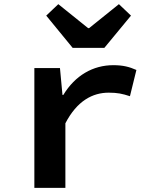

<svg xmlns="http://www.w3.org/2000/svg" viewBox="-20 -902 740 922"><path d="M202 -827 329 -672H481L609 -827L551 -882L408 -767H403L260 -882ZM145 -575V0H294V-310C350 -418 425 -457 502 -457C544 -457 567 -452 604 -440L635 -566C601 -581 571 -589 524 -589C427 -589 341 -540 284 -446H280L268 -575Z"/></svg>

Font: Kawkab Mono
Style: Bold
Weight: 700
Monospace: yes
Designer: Abdullah Arif
Foundry: Abdullah Arif
Version: Version 1.000;PS 000.500;hotconv 1.0.88;makeotf.lib2.5.64775